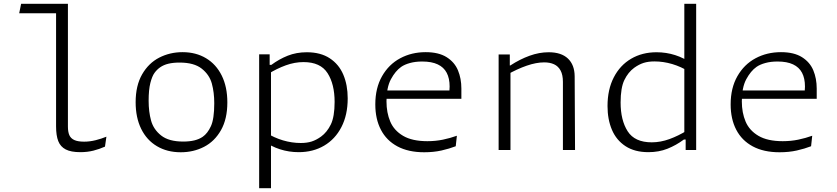

<svg xmlns="http://www.w3.org/2000/svg" viewBox="-20 -785 4380 1005"><path d="M273.5 -738 296 -715.5H80.5L90.5 -765H335.5V-122.5Q335.5 -94.5 343 -77.5Q350.5 -60.5 369 -52Q387.5 -43.5 420.5 -43.5Q450 -43.5 480.8 -51.2Q511.5 -59 537 -69.5L529.5 -17.5Q500.5 -4.5 468.8 3.5Q437 11.5 400.5 11.5Q351.5 11.5 324 -2.8Q296.5 -17 285 -46.2Q273.5 -75.5 273.5 -124Z M690 -250Q690 -337 724 -396Q758 -455 813.8 -483.5Q869.5 -512 935.5 -512Q1005.5 -512 1058.5 -480.2Q1111.5 -448.5 1140.8 -389.2Q1170 -330 1170 -249Q1170 -162.5 1136.8 -103.8Q1103.5 -45 1048.2 -16.5Q993 12 926 12Q855 12 801.5 -19.8Q748 -51.5 719 -110.5Q690 -169.5 690 -250ZM1041 -69Q1066.5 -86.5 1084 -124.5Q1101.5 -162.5 1101.5 -244.5Q1101.5 -301.5 1088.8 -347.8Q1076 -394 1035.8 -425.8Q995.5 -457.5 920 -457.5Q886.5 -457.5 861.5 -451.5Q836.5 -445.5 818 -432.5Q801.5 -421 788.8 -403.5Q776 -386 767 -350.5Q758 -315 758 -257.5Q758 -200 770.8 -153.8Q783.5 -107.5 823.5 -75.8Q863.5 -44 939 -44Q972 -44 997.5 -50.2Q1023 -56.5 1041 -69Z M1398.5 200H1336.5V-500.5H1391.5V-442.5L1398.5 -435.5ZM1543.5 11.5Q1492.5 11.5 1445.8 -3.5Q1399 -18.5 1360.5 -47L1372.5 -90.5Q1415 -64 1461.5 -50.2Q1508 -36.5 1554.5 -36.5Q1586.5 -36.5 1611 -44.2Q1635.5 -52 1660.5 -70Q1692 -93 1711.8 -133.8Q1731.5 -174.5 1731.5 -251.5Q1731.5 -344.5 1694.5 -402.2Q1657.5 -460 1568.5 -460Q1522.5 -460 1475.8 -443Q1429 -426 1383 -397.5L1386 -445.5H1400.5Q1441 -475.5 1486.2 -493.5Q1531.5 -511.5 1586 -511.5Q1658 -511.5 1706 -480Q1754 -448.5 1777 -394.2Q1800 -340 1800 -270Q1800 -183.5 1767.2 -120Q1734.5 -56.5 1676.5 -22.5Q1618.5 11.5 1543.5 11.5Z M2003 -254.5Q2003 -195 2022.8 -148.5Q2042.5 -102 2090 -74Q2137.5 -46 2217 -46Q2260 -46 2298.5 -54Q2337 -62 2371.5 -74.5L2365.5 -19.5Q2332 -6.5 2290.8 2.8Q2249.5 12 2200.5 12Q2117.5 12 2060.2 -18.8Q2003 -49.5 1973.8 -105.8Q1944.5 -162 1944.5 -238.5Q1944.5 -324.5 1979.8 -386.2Q2015 -448 2074.8 -480Q2134.5 -512 2208 -512Q2276 -512 2317.8 -485.8Q2359.5 -459.5 2377.2 -416.8Q2395 -374 2395 -321.5V-268H1996.5V-311.5H2349L2329 -282.5Q2331 -294 2332.2 -306Q2333.5 -318 2333.5 -332Q2333.5 -375 2318.2 -404Q2303 -433 2271.2 -448Q2239.5 -463 2190 -463Q2154 -463 2126 -455.2Q2098 -447.5 2080 -435Q2049.5 -413.5 2026.2 -370.2Q2003 -327 2003 -254.5Z M2652 0H2590V-500H2648.5V-438L2652 -431ZM2926.5 0V-356.5Q2926.5 -393.5 2914.2 -416Q2902 -438.5 2880.2 -448.5Q2858.5 -458.5 2828.5 -458.5Q2787 -458.5 2737 -441.2Q2687 -424 2631.5 -392.5V-442.5H2651.5Q2701.5 -475 2752 -493.2Q2802.5 -511.5 2852 -511.5Q2918 -511.5 2952.8 -478.5Q2987.5 -445.5 2988 -386L2990 0Z M3562 -765H3624V0H3569V-68L3562 -75ZM3416.5 -511.5Q3467.5 -511.5 3514.2 -496.5Q3561 -481.5 3599.5 -453L3587.5 -409.5Q3545 -436 3498.5 -449.8Q3452 -463.5 3405.5 -463.5Q3373.5 -463.5 3349 -455.8Q3324.5 -448 3299.5 -430Q3268 -407 3248.2 -366.2Q3228.5 -325.5 3228.5 -248.5Q3228.5 -155.5 3265.5 -97.8Q3302.5 -40 3391.5 -40Q3437.5 -40 3484.2 -57Q3531 -74 3577 -102.5L3574 -54.5H3559.5Q3519 -24.5 3473.8 -6.5Q3428.5 11.5 3374 11.5Q3302 11.5 3254 -20Q3206 -51.5 3183 -105.8Q3160 -160 3160 -230Q3160 -316.5 3192.8 -380Q3225.5 -443.5 3283.5 -477.5Q3341.5 -511.5 3416.5 -511.5Z M3863 -254.5Q3863 -195 3882.8 -148.5Q3902.5 -102 3950 -74Q3997.5 -46 4077 -46Q4120 -46 4158.5 -54Q4197 -62 4231.5 -74.5L4225.5 -19.5Q4192 -6.5 4150.8 2.8Q4109.5 12 4060.5 12Q3977.5 12 3920.2 -18.8Q3863 -49.5 3833.8 -105.8Q3804.5 -162 3804.5 -238.5Q3804.5 -324.5 3839.8 -386.2Q3875 -448 3934.8 -480Q3994.5 -512 4068 -512Q4136 -512 4177.8 -485.8Q4219.5 -459.5 4237.2 -416.8Q4255 -374 4255 -321.5V-268H3856.5V-311.5H4209L4189 -282.5Q4191 -294 4192.2 -306Q4193.5 -318 4193.5 -332Q4193.5 -375 4178.2 -404Q4163 -433 4131.2 -448Q4099.5 -463 4050 -463Q4014 -463 3986 -455.2Q3958 -447.5 3940 -435Q3909.5 -413.5 3886.2 -370.2Q3863 -327 3863 -254.5Z"/></svg>

Font: Monaspace Argon Var ExtraLight
Style: Regular
Weight: 200
Designer: Riley Cran and the Lettermatic Team
Version: Version 1.200 (Monaspace Argon Var)